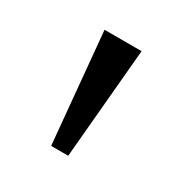

<svg xmlns="http://www.w3.org/2000/svg" viewBox="-72 -771 324 341"><g transform="rotate(30 90.5 -601.0)"><path d="M73 -488H108L128 -714H52Z"/></g></svg>

Font: Noto Serif Light
Style: Regular
Weight: 300
Designer: Monotype Design Team
Foundry: Monotype Imaging Inc.
Version: Version 2.013